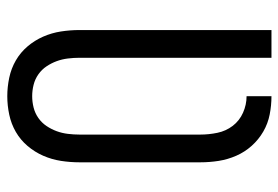

<svg xmlns="http://www.w3.org/2000/svg" viewBox="-142 -634 783 540"><g transform="rotate(90 250.0 -363.5)"><path d="M250 8Q224 8 198 2.5Q172 -3 149.5 -16Q127 -29 110 -49Q93 -69 82.5 -93Q72 -117 68 -143Q64 -169 64 -195V-735H142V-195Q142 -179 144 -162.5Q146 -146 151.5 -131Q157 -116 166 -102.5Q175 -89 188.5 -79.5Q202 -70 218 -66Q234 -62 250 -62Q266 -62 282 -66Q298 -70 311.5 -79.5Q325 -89 334 -102.5Q343 -116 348.5 -131Q354 -146 356 -162.5Q358 -179 358 -195V-535Q358 -559 353 -583Q348 -607 333.5 -626Q319 -645 296.5 -655Q274 -665 250 -665V-735Q276 -735 301.5 -730Q327 -725 349.5 -712Q372 -699 389.5 -679.5Q407 -660 417.5 -636Q428 -612 432 -586.5Q436 -561 436 -535V-195Q436 -169 432 -143Q428 -117 417.5 -93Q407 -69 390 -49Q373 -29 350.5 -16Q328 -3 302 2.5Q276 8 250 8Z"/></g></svg>

Font: Zed Mono
Style: Regular
Weight: 400
Monospace: yes
Designer: Belleve Invis
Foundry: Belleve Invis
Version: Version 1.0.0; ttfautohint (v1.8.4)